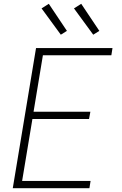

<svg xmlns="http://www.w3.org/2000/svg" viewBox="-20 -987 640 1007"><path d="M47 0 169 -735H570L564 -697H205L156 -401H454L447 -363H150L96 -38H455L449 0ZM469 -805 368 -943 406 -967 501 -825ZM299 -805 198 -943 236 -967 331 -825Z"/></svg>

Font: Iosevka Curly XLtEx
Style: Italic
Weight: 200
Width: 7
Italic angle: -9°
Monospace: yes
Designer: Belleve Invis
Foundry: Belleve Invis
Version: Version 11.1.0; ttfautohint (v1.8.3)